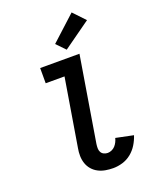

<svg xmlns="http://www.w3.org/2000/svg" viewBox="-179 -1092 958 1198"><g transform="rotate(-20 300.0 -493.0)"><path d="M361 8Q335 8 309.5 3.5Q284 -1 262 -12.5Q240 -24 224 -42.5Q208 -61 200 -84.5Q192 -108 191.5 -134Q191 -160 196 -186L270 -634H145V-735H406L313 -170Q311 -156 311 -142Q311 -128 317 -116.5Q323 -105 335 -99Q347 -93 361 -93Q374 -93 387.5 -99Q401 -105 410.5 -115.5Q420 -126 426.5 -139Q433 -152 436 -165L552 -141Q542 -110 524.5 -81.5Q507 -53 481 -32Q455 -11 423.5 -1.5Q392 8 361 8ZM340 -786 284 -844 448 -994 522 -916Z"/></g></svg>

Font: Iosevka Curly Extended
Style: Bold Italic
Weight: 700
Width: 7
Italic angle: -9°
Monospace: yes
Designer: Belleve Invis
Foundry: Belleve Invis
Version: Version 11.1.0; ttfautohint (v1.8.3)